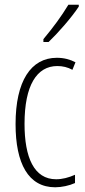

<svg xmlns="http://www.w3.org/2000/svg" viewBox="-20 -850 360 814"><path d="M314 -822V-830H270C239 -779 208 -737 164 -684V-672H186C225 -709 283 -775 314 -822ZM214 -56C241 -56 274 -63 298 -74V-109C271 -97 244 -90 218 -90C124 -90 84 -183 84 -325C84 -488 136 -570 223 -570C246 -570 267 -565 287 -554L300 -586C277 -598 251 -605 221 -605C111 -605 46 -506 46 -324C46 -157 100 -56 214 -56Z"/></svg>

Font: Noto Sans Malayalam UI ExtraCondensed ExtraLight
Style: Regular
Weight: 200
Width: 2
Designer: Jelle Bosma - Monotype Design Team
Foundry: Monotype Imaging Inc.
Version: Version 2.104